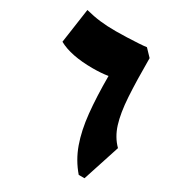

<svg xmlns="http://www.w3.org/2000/svg" viewBox="-196 -969 1019 1097"><g transform="rotate(30 314.0 -420.5)"><path d="M504.4 -780.3Q504.4 -630.4 510.7 -527.6Q517.1 -424.8 538.3 -357.2Q559.6 -289.6 605 -244.6L525.4 0H487.3Q431.6 -64.5 402.6 -145.8Q373.5 -227.1 362.8 -332.8Q352.1 -438.5 352.1 -574.7Q308.1 -567.4 251.5 -567.4Q106.9 -567.4 26.4 -612.3L59.1 -840.8Q110.8 -827.6 156 -822.3Q201.2 -816.9 258.3 -816.9Q292 -816.9 332.5 -818.4Q373 -819.8 408.2 -822Q443.4 -824.2 460 -826.7Z"/></g></svg>

Font: Pinar DS1 Black
Style: Regular
Weight: 900
Designer: Amin Abedi
Version: Version 3.000